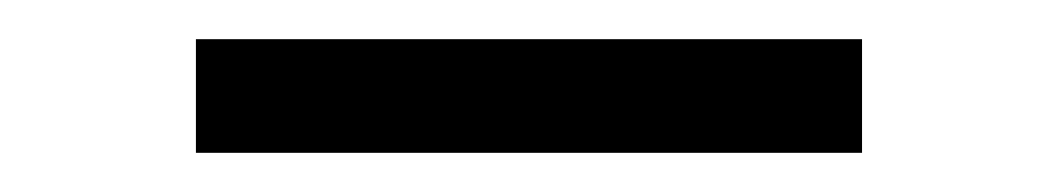

<svg xmlns="http://www.w3.org/2000/svg" viewBox="-20 -643 540 98"><path d="M80 -623H420V-565H80Z"/></svg>

Font: Madhuban
Style: Regular
Weight: 400
Designer: jaikishan Patel
Foundry: MagicType
Version: Version 1.000